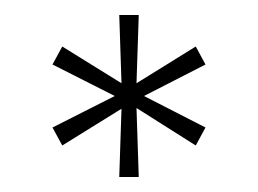

<svg xmlns="http://www.w3.org/2000/svg" viewBox="-20 -824 344 256"><path d="M50 -654 133 -696 50 -738 63 -762 142 -713 139 -804H165L162 -713L241 -762L254 -738L172 -696L254 -654L241 -630L162 -680L165 -588H139L142 -679L63 -630Z"/></svg>

Font: Big Shoulders Text Thin
Style: Regular
Weight: 100
Designer: Patric King
Foundry: XO Type Co
Version: Version 1.000; ttfautohint (v1.8.2)